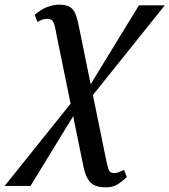

<svg xmlns="http://www.w3.org/2000/svg" viewBox="-92 -559 728 825"><path d="M363 246Q335 246 316 238Q297 230 285 209.5Q273 189 266 154L152 -404Q147 -432 143 -448Q139 -464 132 -471Q125 -478 110 -478Q97 -478 88 -474Q79 -470 69 -465L57 -495Q83 -518 110 -528.5Q137 -539 162 -539Q190 -539 206 -530.5Q222 -522 231 -501.5Q240 -481 247 -445L361 113Q369 154 374.5 169.5Q380 185 399 185Q407 185 419 180.5Q431 176 441 171L453 202Q427 226 408 236Q389 246 363 246ZM-72 240 263 -178 252 -108 39 240ZM281 -118 292 -188 505 -536H616Z"/></svg>

Font: Noto Serif
Style: Italic
Weight: 400
Italic angle: -12°
Designer: Monotype Design Team
Foundry: Monotype Imaging Inc.
Version: Version 2.013